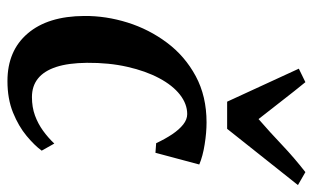

<svg xmlns="http://www.w3.org/2000/svg" viewBox="-190 -680 880 541"><g transform="rotate(90 250.5 -409.0)"><path d="M208 10.5Q122.5 10.5 73.8 -46.5Q25 -103.5 24.5 -206Q24 -267 43 -327.8Q62 -388.5 99.8 -439Q137.5 -489.5 194 -520Q250.5 -550.5 324.5 -550.5Q353 -550.5 386.2 -545.2Q419.5 -540 443 -530L410 -406.5L383 -408.5Q371 -434 357.8 -453.8Q344.5 -473.5 330.2 -484.8Q316 -496 301 -496Q272.5 -496 246.2 -475.5Q220 -455 199.8 -417Q179.5 -379 167.8 -327.2Q156 -275.5 156.5 -213.5Q157 -161 168.2 -126.8Q179.5 -92.5 200.8 -75.5Q222 -58.5 253 -58.5Q281.5 -58.5 304.8 -67Q328 -75.5 347.8 -89.8Q367.5 -104 384 -121.5L404 -86Q389.5 -66 362.5 -43.5Q335.5 -21 296.8 -5.2Q258 10.5 208 10.5ZM266 -608.5 173 -810.5 211 -829Q236 -798.5 262 -764.8Q288 -731 315 -697Q353 -730 388.2 -763.5Q423.5 -797 464.5 -829L501 -808L342.5 -608.5Z"/></g></svg>

Font: Merriweather 60pt SemiBold
Style: Italic
Weight: 600
Italic angle: -7.8°
Version: Version 2.101